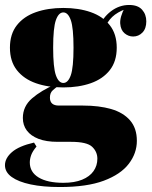

<svg xmlns="http://www.w3.org/2000/svg" viewBox="-20 -565 610 773"><path d="M221 188Q153 188 103.5 177.5Q54 167 27 147.5Q0 128 0 100Q0 72 28 47.5Q56 23 117 9L127 25Q111 44 105.5 59.5Q100 75 100 89Q100 128 135.5 149.5Q171 171 235 171Q280 171 310.5 158.5Q341 146 356.5 124Q372 102 372 74Q372 46 351 26Q330 6 266 6H212Q166 6 135 -6Q104 -18 88 -39.5Q72 -61 72 -90Q72 -137 109 -169Q146 -201 204 -226L213 -218Q203 -211 192 -201Q181 -191 181 -172Q181 -140 217 -140H314Q379 -140 427.5 -126Q476 -112 503.5 -80.5Q531 -49 531 2Q531 52 498.5 94.5Q466 137 398 162.5Q330 188 221 188ZM235 -213Q173 -213 124.5 -230Q76 -247 48 -282.5Q20 -318 20 -373Q20 -428 48 -463.5Q76 -499 124.5 -516Q173 -533 235 -533Q297 -533 345.5 -516Q394 -499 422 -463.5Q450 -428 450 -373Q450 -318 422 -282.5Q394 -247 345.5 -230Q297 -213 235 -213ZM235 -231Q254 -231 265 -262Q276 -293 276 -373Q276 -453 265 -484Q254 -515 235 -515Q216 -515 205 -484Q194 -453 194 -373Q194 -293 205 -262Q216 -231 235 -231ZM398 -445 377 -452Q393 -494 426.5 -519.5Q460 -545 500 -545Q535 -545 552 -526Q569 -507 569 -479Q569 -450 553.5 -434Q538 -418 516 -418Q497 -418 481.5 -431Q466 -444 464 -470Q462 -496 483 -536L487 -529Q452 -516 432 -497Q412 -478 398 -445Z"/></svg>

Font: Playfair Display Black
Style: Regular
Weight: 900
Designer: Claus Eggers Sørensen
Foundry: Claus Eggers Sørensen
Version: Version 1.203